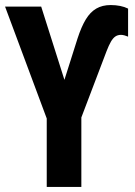

<svg xmlns="http://www.w3.org/2000/svg" viewBox="-20 -740 534 760"><path d="M165 0V-271L0 -714H143L235 -424L287 -588Q302 -634 319.5 -663Q337 -692 361 -706Q385 -720 418 -720Q438 -720 455.5 -716.5Q473 -713 487 -706V-595Q480 -598 472.5 -600Q465 -602 459 -602Q446 -602 436.5 -595.5Q427 -589 419 -575Q411 -561 402 -538L302 -275V0Z"/></svg>

Font: Noto Sans Display ExtraCondensed
Style: Bold
Weight: 700
Width: 2
Designer: Monotype Design Team
Foundry: Monotype Imaging Inc.
Version: Version 2.003